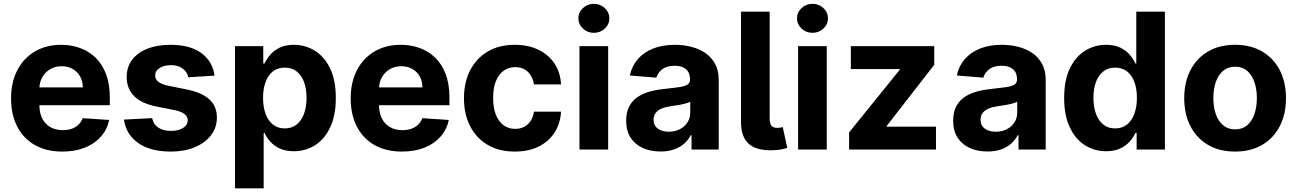

<svg xmlns="http://www.w3.org/2000/svg" viewBox="-20 -789 6843 1013"><path d="M308.9 10.7Q224.8 10.7 164.2 -23.6Q103.7 -57.9 71 -120.9Q38.4 -183.9 38.4 -270.2Q38.4 -354.4 71 -418Q103.7 -481.5 163.2 -517Q222.7 -552.6 302.9 -552.6Q356.9 -552.6 403.6 -535.3Q450.3 -518.1 485.3 -483.7Q520.2 -449.2 539.8 -397.2Q559.3 -345.2 559.3 -275.6V-234H98.7V-327.8H416.9Q416.9 -360.4 402.7 -385.7Q388.5 -410.9 363.5 -425.2Q338.4 -439.6 305.4 -439.6Q271 -439.6 244.5 -423.8Q218 -408 203.1 -381.6Q188.2 -355.1 187.9 -322.8V-233.7Q187.9 -193.2 202.9 -163.7Q218 -134.2 245.7 -118.3Q273.4 -102.3 311.4 -102.3Q336.6 -102.3 357.6 -109.4Q378.6 -116.5 393.5 -130.7Q408.4 -144.9 416.2 -165.5L556.1 -156.2Q545.5 -105.8 512.6 -68.4Q479.8 -30.9 428.1 -10.1Q376.4 10.7 308.9 10.7Z M1111.9 -389.9 973.4 -381.4Q969.8 -399.1 958.1 -413.5Q946.4 -427.9 927.4 -436.6Q908.4 -445.3 882.1 -445.3Q846.9 -445.3 822.8 -430.6Q798.7 -415.8 798.7 -391.3Q798.7 -371.8 814.3 -358.3Q829.9 -344.8 867.9 -336.6L966.6 -316.8Q1046.2 -300.4 1085.2 -264.2Q1124.3 -228 1124.3 -169Q1124.3 -115.4 1092.9 -74.9Q1061.4 -34.4 1006.9 -11.9Q952.4 10.7 881.4 10.7Q773.1 10.7 709 -34.6Q644.9 -79.9 633.9 -158L782.7 -165.8Q789.4 -132.8 815.3 -115.6Q841.3 -98.4 881.7 -98.4Q921.5 -98.4 945.8 -113.8Q970.2 -129.3 970.5 -153.8Q970.2 -174.4 953.1 -187.7Q936.1 -201 900.6 -208.1L806.1 -226.9Q726.2 -242.9 687.3 -282.3Q648.4 -321.7 648.4 -382.8Q648.4 -435.4 677 -473.4Q705.6 -511.4 757.6 -532Q809.7 -552.6 879.6 -552.6Q983 -552.6 1042.4 -508.9Q1101.9 -465.2 1111.9 -389.9Z M1219.8 204.5V-545.5H1369V-453.8H1375.7Q1385.7 -475.9 1404.7 -498.8Q1423.7 -521.7 1454.4 -537.1Q1485.1 -552.6 1530.9 -552.6Q1590.6 -552.6 1641 -521.5Q1691.4 -490.4 1721.6 -428.1Q1751.8 -365.8 1751.8 -272Q1751.8 -180.8 1722.5 -118.1Q1693.2 -55.4 1642.9 -23.3Q1592.7 8.9 1530.5 8.9Q1486.5 8.9 1455.8 -5.7Q1425.1 -20.2 1405.5 -42.4Q1386 -64.6 1375.7 -87.4H1371.1V204.5ZM1367.9 -272.7Q1367.9 -224.1 1381.4 -187.9Q1394.9 -151.6 1420.5 -131.6Q1446 -111.5 1482.6 -111.5Q1519.5 -111.5 1545.1 -131.9Q1570.7 -152.3 1584 -188.7Q1597.3 -225.1 1597.3 -272.7Q1597.3 -320 1584.2 -355.8Q1571 -391.7 1545.5 -411.9Q1519.9 -432.2 1482.6 -432.2Q1445.7 -432.2 1420.3 -412.6Q1394.9 -393.1 1381.4 -357.2Q1367.9 -321.4 1367.9 -272.7Z M2100.9 10.7Q2016.7 10.7 1956.1 -23.6Q1895.6 -57.9 1862.9 -120.9Q1830.3 -183.9 1830.3 -270.2Q1830.3 -354.4 1862.9 -418Q1895.6 -481.5 1955.1 -517Q2014.6 -552.6 2094.8 -552.6Q2148.8 -552.6 2195.5 -535.3Q2242.2 -518.1 2277.2 -483.7Q2312.1 -449.2 2331.7 -397.2Q2351.2 -345.2 2351.2 -275.6V-234H1890.6V-327.8H2208.8Q2208.8 -360.4 2194.6 -385.7Q2180.4 -410.9 2155.4 -425.2Q2130.3 -439.6 2097.3 -439.6Q2062.9 -439.6 2036.4 -423.8Q2009.9 -408 1995 -381.6Q1980.1 -355.1 1979.8 -322.8V-233.7Q1979.8 -193.2 1994.9 -163.7Q2009.9 -134.2 2037.6 -118.3Q2065.3 -102.3 2103.3 -102.3Q2128.6 -102.3 2149.5 -109.4Q2170.5 -116.5 2185.4 -130.7Q2200.3 -144.9 2208.1 -165.5L2348 -156.2Q2337.4 -105.8 2304.5 -68.4Q2271.7 -30.9 2220 -10.1Q2168.3 10.7 2100.9 10.7Z M2696.4 10.7Q2612.6 10.7 2552.4 -25Q2492.2 -60.7 2460 -124.3Q2427.9 -187.9 2427.9 -270.6Q2427.9 -354.4 2460.4 -417.8Q2492.9 -481.2 2552.9 -516.9Q2612.9 -552.6 2695.7 -552.6Q2767 -552.6 2820.7 -526.6Q2874.3 -500.7 2905.5 -453.8Q2936.8 -407 2940 -343.8H2797.2Q2791.2 -384.6 2765.4 -409.6Q2739.7 -434.7 2698.2 -434.7Q2663 -434.7 2636.9 -415.7Q2610.8 -396.7 2596.2 -360.4Q2581.7 -324.2 2581.7 -272.7Q2581.7 -220.5 2596.1 -183.9Q2610.4 -147.4 2636.7 -128.2Q2663 -109 2698.2 -109Q2724.1 -109 2744.9 -119.7Q2765.6 -130.3 2779.3 -150.7Q2793 -171.2 2797.2 -199.9H2940Q2936.4 -137.4 2906.1 -90Q2875.7 -42.6 2822.4 -16Q2769.2 10.7 2696.4 10.7Z M3037.3 0V-545.5H3188.6V0ZM3113.3 -615.8Q3079.5 -615.8 3055.6 -638.3Q3031.6 -660.9 3031.6 -692.5Q3031.6 -723.7 3055.6 -746.3Q3079.5 -768.8 3113.3 -768.8Q3147 -768.8 3171 -746.3Q3195 -723.7 3195 -692.5Q3195 -660.9 3171 -638.3Q3147 -615.8 3113.3 -615.8Z M3464.8 10.3Q3412.6 10.3 3371.8 -8Q3331 -26.3 3307.4 -62.3Q3283.7 -98.4 3283.7 -152.3Q3283.7 -197.8 3300.4 -228.7Q3317.1 -259.6 3345.9 -278.4Q3374.6 -297.2 3411.4 -306.8Q3448.2 -316.4 3488.6 -320.3Q3536.2 -325.3 3565.3 -329.7Q3594.5 -334.2 3607.6 -343Q3620.7 -351.9 3620.7 -369.3V-371.4Q3620.7 -405.2 3599.6 -423.7Q3578.5 -442.1 3539.8 -442.1Q3498.9 -442.1 3474.8 -424.2Q3450.6 -406.2 3442.8 -379.3L3302.9 -390.6Q3313.6 -440.3 3344.8 -476.7Q3376.1 -513.1 3425.6 -532.8Q3475.1 -552.6 3540.5 -552.6Q3585.9 -552.6 3627.7 -541.9Q3669.4 -531.2 3701.9 -508.9Q3734.4 -486.5 3753.2 -451.5Q3772 -416.5 3772 -367.9V0H3628.6V-75.6H3624.3Q3611.2 -50.1 3589.1 -30.7Q3567.1 -11.4 3536.2 -0.5Q3505.3 10.3 3464.8 10.3ZM3508.2 -94.1Q3541.5 -94.1 3567.1 -107.4Q3592.7 -120.7 3607.2 -143.5Q3621.8 -166.2 3621.8 -195V-252.8Q3614.7 -248.2 3602.5 -244.5Q3590.2 -240.8 3574.9 -237.7Q3559.7 -234.7 3544.4 -232.4Q3529.1 -230.1 3516.7 -228.3Q3490.1 -224.4 3470.2 -215.9Q3450.3 -207.4 3439.3 -193Q3428.3 -178.6 3428.3 -157.3Q3428.3 -126.4 3450.8 -110.3Q3473.4 -94.1 3508.2 -94.1Z M3889.6 -727.3H4040.8V-163.4Q4041.2 -137.4 4050.2 -125.9Q4059.3 -114.3 4081.3 -114.3Q4092.7 -114.7 4099.1 -115.8Q4105.5 -116.8 4109.7 -118.6L4133.9 -8.5Q4122.2 -5 4105.3 -1.2Q4088.4 2.5 4060 3.6Q3973 6.7 3931.5 -29.3Q3889.9 -65.3 3889.6 -143.1Z M4190.7 0V-545.5H4342V0ZM4266.7 -615.8Q4233 -615.8 4209 -638.3Q4185 -660.9 4185 -692.5Q4185 -723.7 4209 -746.3Q4233 -768.8 4266.7 -768.8Q4300.4 -768.8 4324.4 -746.3Q4348.4 -723.7 4348.4 -692.5Q4348.4 -660.9 4324.4 -638.3Q4300.4 -615.8 4266.7 -615.8Z M4459.9 0V-90.2L4726.9 -420.8V-424.7H4469.1V-545.5H4909.1V-447.1L4658.4 -124.6V-120.7H4918.3V0Z M5190 10.3Q5137.8 10.3 5096.9 -8Q5056.1 -26.3 5032.5 -62.3Q5008.9 -98.4 5008.9 -152.3Q5008.9 -197.8 5025.6 -228.7Q5042.3 -259.6 5071 -278.4Q5099.8 -297.2 5136.5 -306.8Q5173.3 -316.4 5213.8 -320.3Q5261.4 -325.3 5290.5 -329.7Q5319.6 -334.2 5332.7 -343Q5345.9 -351.9 5345.9 -369.3V-371.4Q5345.9 -405.2 5324.8 -423.7Q5303.6 -442.1 5264.9 -442.1Q5224.1 -442.1 5199.9 -424.2Q5175.8 -406.2 5168 -379.3L5028.1 -390.6Q5038.7 -440.3 5070 -476.7Q5101.2 -513.1 5150.7 -532.8Q5200.3 -552.6 5265.6 -552.6Q5311.1 -552.6 5352.8 -541.9Q5394.5 -531.2 5427 -508.9Q5459.5 -486.5 5478.3 -451.5Q5497.2 -416.5 5497.2 -367.9V0H5353.7V-75.6H5349.4Q5336.3 -50.1 5314.3 -30.7Q5292.3 -11.4 5261.4 -0.5Q5230.5 10.3 5190 10.3ZM5233.3 -94.1Q5266.7 -94.1 5292.3 -107.4Q5317.8 -120.7 5332.4 -143.5Q5346.9 -166.2 5346.9 -195V-252.8Q5339.8 -248.2 5327.6 -244.5Q5315.3 -240.8 5300.1 -237.7Q5284.8 -234.7 5269.5 -232.4Q5254.3 -230.1 5241.8 -228.3Q5215.2 -224.4 5195.3 -215.9Q5175.4 -207.4 5164.4 -193Q5153.4 -178.6 5153.4 -157.3Q5153.4 -126.4 5176 -110.3Q5198.5 -94.1 5233.3 -94.1Z M5815.7 8.9Q5753.6 8.9 5703.3 -23.3Q5653.1 -55.4 5623.8 -118.1Q5594.5 -180.8 5594.5 -272Q5594.5 -365.8 5624.6 -428.1Q5654.8 -490.4 5705.1 -521.5Q5755.3 -552.6 5815.3 -552.6Q5861.2 -552.6 5891.9 -537.1Q5922.6 -521.7 5941.6 -498.8Q5960.6 -475.9 5970.5 -453.8H5975.1V-727.3H6126.1V0H5976.9V-87.4H5970.5Q5959.9 -64.6 5940.5 -42.4Q5921.2 -20.2 5890.4 -5.7Q5859.7 8.9 5815.7 8.9ZM5863.6 -111.5Q5900.2 -111.5 5925.6 -131.6Q5951 -151.6 5964.7 -187.9Q5978.3 -224.1 5978.3 -272.7Q5978.3 -321.4 5964.8 -357.2Q5951.3 -393.1 5925.8 -412.6Q5900.2 -432.2 5863.6 -432.2Q5826.3 -432.2 5800.8 -411.9Q5775.2 -391.7 5762.1 -355.8Q5748.9 -320 5748.9 -272.7Q5748.9 -225.1 5762.3 -188.7Q5775.6 -152.3 5801 -131.9Q5826.3 -111.5 5863.6 -111.5Z M6496.4 10.7Q6413.7 10.7 6353.5 -24.7Q6293.3 -60 6260.7 -123.4Q6228 -186.8 6228 -270.6Q6228 -355.1 6260.7 -418.5Q6293.3 -481.9 6353.5 -517.2Q6413.7 -552.6 6496.4 -552.6Q6579.2 -552.6 6639.4 -517.2Q6699.6 -481.9 6732.2 -418.5Q6764.9 -355.1 6764.9 -270.6Q6764.9 -186.8 6732.2 -123.4Q6699.6 -60 6639.4 -24.7Q6579.2 10.7 6496.4 10.7ZM6497.2 -106.5Q6534.8 -106.5 6560 -128Q6585.2 -149.5 6598.2 -186.8Q6611.2 -224.1 6611.2 -271.7Q6611.2 -319.2 6598.2 -356.5Q6585.2 -393.8 6560 -415.5Q6534.8 -437.1 6497.2 -437.1Q6459.2 -437.1 6433.4 -415.5Q6407.7 -393.8 6394.7 -356.5Q6381.7 -319.2 6381.7 -271.7Q6381.7 -224.1 6394.7 -186.8Q6407.7 -149.5 6433.4 -128Q6459.2 -106.5 6497.2 -106.5Z"/></svg>

Font: InterMG
Style: Bold
Weight: 700
Designer: Rasmus Andersson
Foundry: rsms
Version: Version 3.019;December 26, 2023;FontCreator 15.0.0.2955 64-b